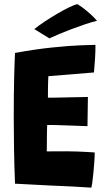

<svg xmlns="http://www.w3.org/2000/svg" viewBox="-20 -874 518 901"><path d="M408.5 6.5Q359.5 3.5 311.5 0.8Q263.5 -2 214 -3.5Q174 -5.5 132.5 -7.8Q91 -10 50.5 -12Q47 -96 45.8 -175.2Q44.5 -254.5 44.5 -324Q44.5 -435.5 46.5 -513.5Q48.5 -591.5 50.5 -625.5Q145 -643 225.5 -651.2Q306 -659.5 360.2 -661.5Q414.5 -663.5 428 -663.5Q428 -631 426 -599.8Q424 -568.5 421 -534L207 -516.5Q206.5 -510 206 -496.2Q205.5 -482.5 205.2 -466.2Q205 -450 205 -436Q205 -422 205 -415.5Q216.5 -415.5 234.8 -415.8Q253 -416 274.8 -416.5Q296.5 -417 318.5 -417.5Q340.5 -418 359.8 -418.2Q379 -418.5 392.5 -419L390.5 -282Q384 -282 365 -282.8Q346 -283.5 321.2 -284.5Q296.5 -285.5 271.5 -286.2Q246.5 -287 227.5 -287.5Q208.5 -288 201.5 -287.5Q201 -282.5 200.8 -270.8Q200.5 -259 200.2 -244.2Q200 -229.5 200 -213.8Q200 -198 199.8 -184.8Q199.5 -171.5 199.5 -163.5Q206 -163.5 234.5 -163.8Q263 -164 293 -164Q318 -164 343 -163Q368 -162 389.5 -160.8Q411 -159.5 424.5 -158.5Q424.5 -138.5 422.5 -112.8Q420.5 -87 418.2 -62Q416 -37 413.2 -18.2Q410.5 0.5 408.5 6.5ZM343.5 -854.5Q365.5 -841 385.2 -824.5Q405 -808 418.2 -794.8Q431.5 -781.5 435 -776Q413.5 -771.5 382 -761Q350.5 -750.5 316.8 -737.8Q283 -725 254.8 -713Q226.5 -701 211.5 -694L141 -737.5Q159.5 -752.5 188.2 -771.8Q217 -791 248 -809.2Q279 -827.5 305 -840Q331 -852.5 343.5 -854.5Z"/></svg>

Font: Grandstander Thin
Style: Bold
Weight: 700
Version: Version 1.200